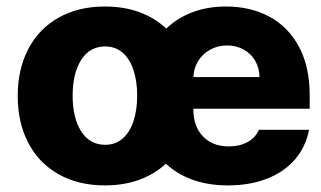

<svg xmlns="http://www.w3.org/2000/svg" viewBox="-20 -557 982 587"><path d="M34.2 -263.7Q34.2 -345.2 66.4 -407Q98.6 -468.8 158.9 -502.9Q219.2 -537.1 300.8 -537.1Q358.9 -537.1 406.2 -519.8Q453.6 -502.4 488.3 -469.7Q522.5 -502.4 568.8 -519.8Q615.2 -537.1 670.9 -537.1Q746.1 -537.1 804 -505.9Q861.8 -474.6 894.3 -413.6Q926.8 -352.5 926.8 -266.6V-224.6H571.3V-221.7Q571.3 -170.4 600.6 -139.9Q629.9 -109.4 679.7 -109.4Q712.9 -109.4 737.1 -122.8Q761.2 -136.2 771.5 -160.2H924.8Q915 -108.4 882.3 -70.1Q849.6 -31.7 797.1 -11Q744.6 9.8 676.8 9.8Q617.7 9.8 569.8 -7.1Q522 -23.9 487.3 -56.6Q452.6 -24.4 405.5 -7.3Q358.4 9.8 300.8 9.8Q219.2 9.8 158.9 -24.4Q98.6 -58.6 66.4 -120.4Q34.2 -182.1 34.2 -263.7ZM399.4 -264.6Q399.4 -309.1 387.9 -343.3Q376.5 -377.4 354.5 -396.2Q332.5 -415 301.8 -415Q254.4 -415 228.3 -374Q202.1 -333 202.1 -264.6Q202.1 -196.3 228.3 -155.3Q254.4 -114.3 301.8 -114.3Q332.5 -114.3 354.5 -133.1Q376.5 -151.9 387.9 -186Q399.4 -220.2 399.4 -264.6ZM773.4 -321.3Q772.9 -349.1 760.3 -371.1Q747.6 -393.1 725.1 -405.5Q702.6 -418 674.8 -418Q646 -418 622.8 -405.3Q599.6 -392.6 585.9 -370.6Q572.3 -348.6 571.3 -321.3Z"/></svg>

Font: Pretendard JP ExtraBold
Style: Regular
Weight: 800
Designer: Base glyphs from Inter by Rasmus Andersson; Hangeul glyphs from Noto Sans CJK(Source Han Sans) by Jang Soo-young and Kan
Foundry: Kil Hyung-jin
Version: Version 1.309